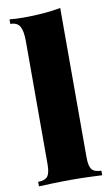

<svg xmlns="http://www.w3.org/2000/svg" viewBox="-89 -828 505 873"><g transform="rotate(-10 164.0 -391.0)"><path d="M254 -782V-93Q254 -51 266.5 -36Q279 -21 310 -21V0Q290 -1 250 -2.5Q210 -4 168 -4Q126 -4 83 -2.5Q40 -1 18 0V-21Q49 -21 61.5 -36Q74 -51 74 -93V-662Q74 -707 62 -728.5Q50 -750 18 -750V-771Q50 -768 80 -768Q130 -768 173.5 -771.5Q217 -775 254 -782Z"/></g></svg>

Font: Playfair Display Black
Style: Regular
Weight: 900
Designer: Claus Eggers Sørensen
Foundry: Claus Eggers Sørensen
Version: Version 1.203